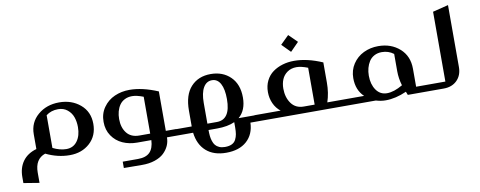

<svg xmlns="http://www.w3.org/2000/svg" viewBox="-65 -901 3490 1395"><g transform="rotate(-10 1680.0 -203.5)"><path d="M154.8 -189.9Q154.8 -276.9 218.5 -331.5Q282.2 -386.2 376 -386.2Q467.8 -386.2 531 -332.8Q594.2 -279.3 594.2 -189.9Q594.2 -102.1 535.4 -48.6Q476.6 4.9 387.2 4.9Q297.9 4.9 211.9 -37.1Q134.8 -10.7 134.8 88.9V165L19 146V102.1Q19 33.2 53.5 -14.4Q87.9 -62 154.8 -81.1ZM359.9 -338.9Q308.1 -338.9 271 -310.1V-68.8Q322.8 -43 370.1 -43Q421.4 -43 450.7 -82.8Q480 -122.6 480 -186Q480 -226.1 468.3 -259.5Q456.5 -293 428.5 -315.9Q400.4 -338.9 359.9 -338.9Z M756.8 165V118.2H869.6Q928.7 118.2 957.3 89.1Q985.8 60.1 988.8 0H884.8Q826.2 0 778.1 -21.5Q730 -43 700 -86.9Q669.9 -130.9 669.9 -189.9Q669.4 -250.5 701.7 -296.4Q733.9 -342.3 784.7 -364.7Q835.4 -387.2 895 -387.2Q989.7 -387.2 1104 -338.9V-47.9H1178.7Q1189 -47.9 1189 -38.1V-9.8Q1189 0 1178.7 0H1104Q1104 32.2 1091.1 61.3Q1078.1 90.3 1053 114.3Q1027.8 138.2 985.6 152.3Q943.4 166.5 889.6 166ZM908.7 -47.9H988.8V-319.8Q939.5 -338.9 905.8 -338.9Q875 -338.9 851.1 -326.7Q827.1 -314.5 813 -293.7Q798.8 -272.9 791.7 -246.8Q784.7 -220.7 784.7 -190.9Q784.7 -127.9 816.2 -87.9Q847.7 -47.9 908.7 -47.9Z M1640.6 -46.9H1759.8Q1769.5 -46.9 1769.5 -37.1V-9.8Q1769.5 0 1759.8 0H1719.7Q1716.8 85.9 1661.4 135.5Q1606 185.1 1509.8 185.1Q1417.5 185.1 1362.5 136.5Q1307.6 87.9 1296.9 0H1179.7Q1169.9 0 1169.9 -9.8V-37.1Q1169.9 -46.9 1179.7 -46.9H1294.9V-163.1Q1294.9 -278.8 1349.6 -338.4Q1404.3 -397.9 1495.6 -397.9Q1585 -397.9 1641.4 -342.5Q1697.8 -287.1 1697.8 -189.9Q1697.8 -95.7 1640.6 -46.9ZM1410.6 -200.2V-46.9H1480.5Q1581.5 -46.9 1581.5 -198.2Q1581.5 -272 1559.8 -312Q1538.1 -352.1 1497.6 -352.1Q1456.5 -352.1 1433.6 -312.5Q1410.6 -272.9 1410.6 -200.2ZM1474.6 0H1410.6Q1410.6 24.4 1412.6 43.5Q1414.6 62.5 1420.7 81.8Q1426.8 101.1 1437.3 113.8Q1447.8 126.5 1465.6 134.3Q1483.4 142.1 1507.8 142.1Q1538.6 142.1 1558.6 132.3Q1578.6 122.6 1588.1 103.5Q1597.7 84.5 1601.1 64.2Q1604.5 43.9 1604.5 15.1V-23.9Q1552.2 0 1474.6 0Z M2100.1 -579.1 2162.1 -518.1 2100.1 -455.1 2038.1 -518.1ZM1751.5 -9.8V-38.1Q1751.5 -47.9 1761.2 -47.9H1951.2Q1918.9 -72.8 1901.1 -111.8Q1883.3 -150.9 1883.3 -195.8Q1883.3 -243.2 1901.9 -280.3Q1920.4 -317.4 1952.1 -340.3Q1983.9 -363.3 2023.9 -375.2Q2064 -387.2 2109.4 -387.2Q2206.1 -387.2 2317.4 -338.9V-189.9Q2317.4 -113.3 2295.4 -47.9H2398.4Q2408.2 -47.9 2408.2 -38.1V-9.8Q2408.2 0 2398.4 0H1761.2Q1751.5 0 1751.5 -9.8ZM2122.1 -47.9H2202.1V-319.8Q2152.8 -338.9 2119.1 -338.9Q2079.1 -338.9 2051 -319.1Q2022.9 -299.3 2010.5 -269Q1998 -238.8 1998 -201.2Q1998 -136.7 2030 -92.3Q2062 -47.9 2122.1 -47.9Z M2950.7 -180.2V-47.9H3014.2Q3023.9 -47.9 3023.9 -38.1V-9.8Q3023.9 0 3014.2 0H2880.9Q2876.5 -8.8 2871.1 -24.9Q2790 11.2 2716.8 11.2Q2681.2 11.2 2645 0H2398.9Q2389.2 0 2389.2 -9.8V-38.1Q2389.2 -47.9 2398.9 -47.9H2566.9Q2511.7 -100.1 2511.7 -188Q2511.7 -246.6 2541.7 -292.2Q2571.8 -337.9 2621.3 -362.1Q2670.9 -386.2 2730 -386.2Q2824.2 -386.2 2887.5 -330.3Q2950.7 -274.4 2950.7 -180.2ZM2748 -338.9Q2716.8 -338.9 2692.6 -325.9Q2668.5 -313 2654.3 -290.8Q2640.1 -268.6 2633.1 -242.2Q2626 -215.8 2626 -186Q2626 -122.1 2655.3 -80.1Q2684.6 -38.1 2734.9 -38.1Q2786.6 -38.1 2851.1 -76.2Q2835 -129.4 2835 -183.1V-310.1Q2797.4 -338.9 2748 -338.9Z M3004.9 -9.8V-38.1Q3004.9 -47.9 3014.6 -47.9H3166.5V-563L3281.7 -591.8V-134.8Q3281.7 -74.2 3244.6 -37.1Q3207.5 0 3146.5 0H3014.6Q3004.9 0 3004.9 -9.8Z"/></g></svg>

Font: Wesal
Style: Regular
Weight: 500
Designer: Ahmed zaza
Foundry: Ahmed zaza
Version: Version 2.01